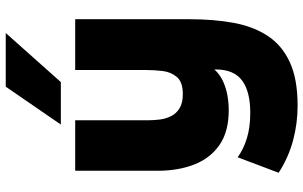

<svg xmlns="http://www.w3.org/2000/svg" viewBox="-214 -595 1057 669"><g transform="rotate(-90 314.5 -260.5)"><path d="M281 248Q220 248 161 232.5Q102 217 47 182L101 39Q128 59 166.5 71Q205 83 256 83Q330 83 368.5 54.5Q407 26 407 -38V-42Q390 -23 366 -12Q342 -1 316 3.5Q290 8 265 8Q190 8 143.5 -24.5Q97 -57 75.5 -113Q54 -169 54 -239V-527H230V-271Q230 -253 232.5 -232.5Q235 -212 244 -193.5Q253 -175 271.5 -163.5Q290 -152 321 -152Q363 -152 380.5 -172.5Q398 -193 401.5 -222Q405 -251 405 -278V-527H582V-126Q582 -44 569.5 24.5Q557 93 524.5 143Q492 193 433 220.5Q374 248 281 248ZM215 -577 347 -769H534L363 -577Z"/></g></svg>

Font: Onest Black
Style: Regular
Weight: 900
Designer: Dmitri Voloshin, Andrey Kudryavtsev
Foundry: Dmitri Voloshin, Andrey Kudryavtsev
Version: Version 1.000;gftools[0.9.33]